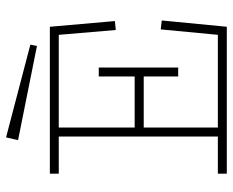

<svg xmlns="http://www.w3.org/2000/svg" viewBox="-88 -688 776 640"><g transform="rotate(-90 300.0 -368.0)"><path d="M162.1 -735.8 152.8 -695.8 466.8 -632.8 471.2 -654.8ZM41 0H530.8L551.8 -216.8L522 -220.2L503.9 -29.8H194.8V-276.9H365.2V-162.1H395V-426.8H365.2V-307.1H194.8V-560.1H503.9L520 -370.1L549.8 -373L530.8 -589.8H41V-560.1H165V-29.8H41Z"/></g></svg>

Font: Compagnon Light
Style: Regular
Weight: 400
Designer: Juliette Duhe, Lea Pradine
Foundry: Velvetyne Type Foundry
Version: Version 1.000;PS 001.000;hotconv 1.0.88;makeotf.lib2.5.64775